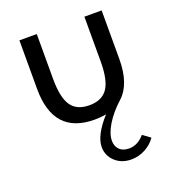

<svg xmlns="http://www.w3.org/2000/svg" viewBox="-132 -565 825 919"><g transform="rotate(-20 281.0 -105.5)"><path d="M71.3 -465.3H159.7V-236.3Q159.7 -142.1 188.2 -100.3Q216.8 -58.6 280.8 -58.6Q344.7 -58.6 373.5 -100.3Q402.3 -142.1 402.3 -236.3V-465.3H490.2V-217.8Q490.2 -89.8 426.3 -32.2Q378.4 11.2 350.6 56.9Q322.8 102.5 322.8 138.2Q322.8 166 339.8 183.3Q356.9 200.7 388.7 200.7Q433.1 200.7 467.3 160.2L505.9 188.5Q484.9 218.8 451.4 236.3Q418 253.9 380.9 253.9Q331.5 253.9 299.1 223.9Q266.6 193.8 266.6 149.9Q266.6 90.8 339.8 9.3Q311.5 14.6 280.8 14.6Q71.3 14.6 71.3 -217.8Z"/></g></svg>

Font: Spartan MB Med
Style: Regular
Weight: 500
Designer: Matt Bailey, Mirko Velimirovic
Foundry: Matt Bailey
Version: Version 1.005